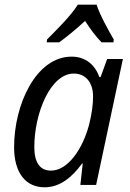

<svg xmlns="http://www.w3.org/2000/svg" viewBox="-20 -787 555 817"><path d="M180 -619 179 -607H232C264 -630 303 -662 342 -698C365 -662 390 -629 412 -607H463L464 -619C442 -657 406 -721 391 -767H311C283 -721 218 -657 180 -619ZM170 10C235 10 287 -33 329 -91H332L322 0H389L503 -536H436L408 -459H403C385 -509 346 -546 285 -546C133 -546 40 -342 40 -161C40 -49 91 10 170 10ZM197 -61C151 -61 126 -94 126 -161C126 -306 195 -474 294 -474C345 -474 376 -435 376 -377C376 -343 371 -304 359 -256C331 -151 268 -61 197 -61Z"/></svg>

Font: Noto Sans SemiCondensed
Style: Italic
Weight: 400
Width: 4
Italic angle: -12°
Designer: Monotype Design Team
Foundry: Monotype Imaging Inc.
Version: Version 2.013